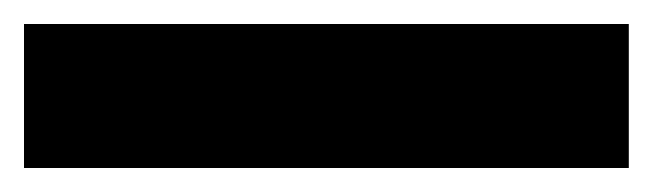

<svg xmlns="http://www.w3.org/2000/svg" viewBox="-22 45 544 160"><path d="M502 185V65H-2V185Z"/></svg>

Font: Noto Sans Arabic UI Cn Bk
Style: Regular
Weight: 900
Width: 3
Designer: Monotype Design Team, Nadine Chahine and Nizar Qandah
Foundry: Monotype Imaging Inc.
Version: Version 2.010